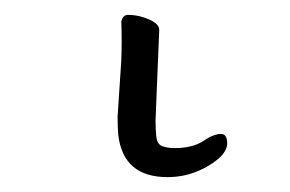

<svg xmlns="http://www.w3.org/2000/svg" viewBox="-20 42 390 258"><path d="M143 123Q144 97 143 71Q145 62 152 62Q162 62 172 65Q194 72 194 82L192 130L189 204Q189 216 190 225Q191 237 200 239Q206 241 215 241Q241 241 257 229Q268 222 277 222Q284 222 285 231Q287 242 276 253Q263 265 244.5 272.5Q226 280 205 280Q146 280 139 224Q138 213 138 199ZM138 199ZM139 224V225Q139 225 139 224ZM257 229Z"/></svg>

Font: LXGW WenKai Lite Light
Style: Regular
Weight: 300
Designer: LXGW / Fontworks Inc.
Foundry: LXGW / Fontworks Inc.
Version: Version 1.511; March 25, 2025